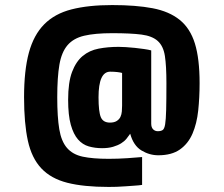

<svg xmlns="http://www.w3.org/2000/svg" viewBox="-20 -729 883 758"><path d="M462 -441Q456 -443 443 -444.5Q430 -446 415 -446Q369 -446 369 -345Q369 -288 378 -266.5Q387 -245 414 -245Q431 -245 441 -251.5Q451 -258 455.5 -267.5Q460 -277 461 -289Q462 -301 462 -312ZM768 -401Q768 -344 762.5 -292.5Q757 -241 740 -201.5Q723 -162 690.5 -139Q658 -116 605 -116Q570 -116 538.5 -135Q507 -154 494 -201Q488 -192 479.5 -181.5Q471 -171 458 -163Q445 -155 426.5 -149.5Q408 -144 383 -144Q355 -144 330.5 -151Q306 -158 288 -178.5Q270 -199 259.5 -236.5Q249 -274 249 -335Q249 -404 264.5 -445Q280 -486 306.5 -508Q333 -530 369.5 -537Q406 -544 448 -544Q459 -544 476.5 -543Q494 -542 512.5 -540Q531 -538 548.5 -535.5Q566 -533 577 -530V-241Q577 -226 584.5 -218.5Q592 -211 603 -211Q615 -211 622 -215.5Q629 -220 632 -238.5Q635 -257 636 -295.5Q637 -334 637 -401Q637 -469 631 -508Q625 -547 603 -567Q581 -587 538.5 -592.5Q496 -598 423 -598Q355 -598 312.5 -588Q270 -578 246.5 -550.5Q223 -523 214.5 -473.5Q206 -424 206 -345Q206 -267 214 -219Q222 -171 244.5 -145Q267 -119 306.5 -110.5Q346 -102 409 -102Q446 -102 483 -104.5Q520 -107 541 -109V1Q528 3 511 4Q494 5 476 6.5Q458 8 440.5 8.5Q423 9 409 9Q310 9 245.5 -7.5Q181 -24 143 -64.5Q105 -105 90 -173.5Q75 -242 75 -345Q75 -451 94 -521Q113 -591 154.5 -633Q196 -675 262.5 -692Q329 -709 423 -709Q517 -709 582.5 -696.5Q648 -684 689.5 -650.5Q731 -617 749.5 -557Q768 -497 768 -401Z"/></svg>

Font: Share
Style: Bold
Weight: 700
Designer: Ralph du Carrois
Version: Version 1.002